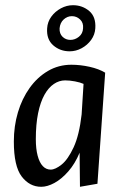

<svg xmlns="http://www.w3.org/2000/svg" viewBox="-20 -713 480 745"><path d="M139.9 11.8Q94.7 11.8 64.2 -28.1Q33.7 -68 33.7 -164Q33.7 -223.4 49.5 -276.9Q65.4 -330.4 95.1 -371.9Q124.8 -413.4 166 -437.6Q207.1 -461.8 257 -461.8Q291.9 -461.8 327.7 -453.8Q363.5 -445.8 388.1 -431L358.1 0L290.3 11.8L288.9 -120.5Q271.1 -77.5 244.9 -47.8Q218.7 -18 191.2 -3.1Q163.7 11.8 139.9 11.8ZM176.7 -54.9Q194.6 -54.9 219.2 -74.5Q243.7 -94.2 265.6 -141.2Q287.5 -188.2 296.7 -268.8L304.2 -387.5Q291.8 -393.2 271 -397.2Q250.3 -401.1 232.7 -401.1Q209.5 -401.1 188.8 -387.1Q168.1 -373.1 152.4 -345Q136.7 -316.9 127.8 -273.7Q119 -230.5 119 -173Q119 -135.3 126.1 -108.7Q133.2 -82.1 146 -68.5Q158.9 -54.9 176.7 -54.9ZM250.3 -513.9Q213.2 -513.9 186.5 -537.2Q159.9 -560.5 162.9 -603.1Q164.4 -628.2 179 -648.3Q193.7 -668.5 216.3 -680.7Q238.8 -692.8 263.1 -692.8Q299.5 -692.8 326.2 -670.3Q352.8 -647.7 349.8 -603.1Q348.3 -578.5 333.7 -558.2Q319 -537.9 296.8 -525.9Q274.6 -513.9 250.3 -513.9ZM253.1 -558.2Q271.1 -558.2 286.2 -570.4Q301.3 -582.6 302.3 -603.1Q304.3 -624.8 290.7 -637.5Q277.1 -650.3 259.1 -650.3Q241.1 -650.3 227.1 -637.5Q213.2 -624.8 211.2 -603.1Q210.2 -582.6 222.6 -570.4Q235.1 -558.2 253.1 -558.2Z"/></svg>

Font: Ancizar Sans Thin
Style: Italic
Weight: 100
Italic angle: -4°
Designer: Cesar Puertas, Viviana Monsalve, Julian Moncada, Julian Prieto, Jose Castro, Mariel Hernandez, Felipe Aragon, Sara Alarc
Version: Version 8.100